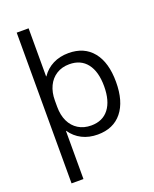

<svg xmlns="http://www.w3.org/2000/svg" viewBox="-178 -859 960 1197"><g transform="rotate(-20 301.5 -260.0)"><path d="M84 240V-760H163V-441H165Q194 -484 239.5 -507Q285 -530 343 -530Q447 -530 504 -459.5Q561 -389 561 -260Q561 -131 504 -60.5Q447 10 343 10Q285 10 239.5 -13Q194 -36 165 -79H163V240ZM324 -57Q400 -57 441 -110Q482 -163 482 -260Q482 -357 441 -410Q400 -463 324 -463Q275 -463 238.5 -440Q202 -417 182.5 -376Q163 -335 163 -281V-239Q163 -184 182.5 -143Q202 -102 238.5 -79.5Q275 -57 324 -57Z"/></g></svg>

Font: M PLUS 2 Thin
Style: Regular
Weight: 400
Version: Version 1.001